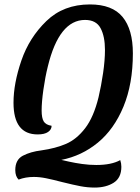

<svg xmlns="http://www.w3.org/2000/svg" viewBox="-20 -700 632 867"><path d="M580 -459Q580 -321 537.5 -218.5Q495 -116 422 -56Q349 4 257 22Q265 24 292 30Q319 36 351 40.5Q383 45 415 45Q483 45 523 23Q528 38 528 53Q528 103 493.5 125Q459 147 407 147Q376 147 344 141Q312 135 260 122Q218 111 188.5 105Q159 99 133 99Q95 99 64 111Q49 96 49 68Q49 21 83.5 3Q118 -15 167 -21Q231 -30 278.5 -50.5Q326 -71 364.5 -121Q403 -171 425 -261Q437 -312 445.5 -370Q454 -428 454 -474Q454 -536 434 -573Q414 -610 364 -610Q247 -610 196 -400Q184 -352 176 -295.5Q168 -239 168 -201Q168 -167 177.5 -151.5Q187 -136 213 -132Q213 -115 197 -104Q181 -93 150 -93Q41 -93 41 -236Q41 -323 76.5 -426.5Q112 -530 189.5 -605Q267 -680 386 -680Q487 -680 533.5 -623.5Q580 -567 580 -459Z"/></svg>

Font: Sansita
Style: Italic
Weight: 400
Italic angle: -11°
Designer: Pablo Cosgaya
Foundry: Omnibus-Type
Version: Version 1.006